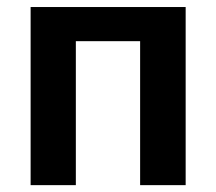

<svg xmlns="http://www.w3.org/2000/svg" viewBox="-20 -540 630 560"><path d="M69.3 -519.5H521.5V0H388.7V-419.9H201.2V0H69.3Z"/></svg>

Font: Mgen+ 1c bold
Style: Bold
Weight: 700
Designer: [Source Han Sans]
Ryoko NISHIZUKA  (kana & ideographs); Paul D. Hunt (Latin, Greek & Cyrillic); Wenlong ZHANG  (bopomofo
Version: Version 1.059.20150602